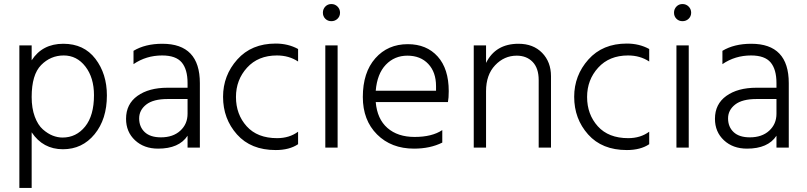

<svg xmlns="http://www.w3.org/2000/svg" viewBox="-20 -732 4001 952"><path d="M290 -50C274 -50 257.8 -53.2 241.5 -59.5C225.2 -65.8 208.8 -76.2 192.5 -90.5C176.2 -104.8 162.8 -125.8 152.5 -153.5C142.2 -181.2 137 -213.7 137 -251C137 -325 152.7 -377.8 184 -409.5C215.3 -441.2 252.7 -457 296 -457C339.3 -457 375.2 -438.7 403.5 -402C431.8 -365.3 446 -318 446 -260C446 -192.7 431.3 -140.8 402 -104.5C372.7 -68.2 335.3 -50 290 -50ZM137 -507H76V200H137V-76C174.3 -20 226 8 292 8C356 8 408.3 -16.8 449 -66.5C489.7 -116.2 510 -180.3 510 -259C510 -330.3 491 -390.8 453 -440.5C415 -490.2 362 -515 294 -515C224.7 -515 172.3 -487.7 137 -433Z M910 -241V-168C910 -134 898 -106 874 -84C850 -62 818 -51 778 -51C742.7 -51 715.8 -59.7 697.5 -77C679.2 -94.3 670 -117 670 -145C670 -172.3 681.7 -195.2 705 -213.5C728.3 -231.8 763.7 -241 811 -241ZM642 -414C684 -442.7 731.3 -457 784 -457C829.3 -457 861.7 -445.5 881 -422.5C900.3 -399.5 910 -365.3 910 -320V-297H811C749 -297 699.2 -283.5 661.5 -256.5C623.8 -229.5 605 -191.7 605 -143C605 -99.7 619.8 -64.2 649.5 -36.5C679.2 -8.8 717.3 5 764 5C833.3 5 882 -16.3 910 -59V0H971V-320C971 -450 909 -515 785 -515C728.3 -515 680.7 -503.3 642 -480Z M1150 -251C1150 -307.7 1168.3 -356.2 1205 -396.5C1241.7 -436.8 1291 -457 1353 -457C1393 -457 1428 -447 1458 -427V-489C1425.3 -507 1388.3 -516 1347 -516C1267 -516 1203.5 -489.7 1156.5 -437C1109.5 -384.3 1086 -322.7 1086 -252C1086 -179.3 1109 -117.2 1155 -65.5C1201 -13.8 1265 12 1347 12C1392.3 12 1429.3 2.3 1458 -17V-79C1429.3 -57.7 1394.7 -47 1354 -47C1288.7 -47 1238.3 -66.7 1203 -106C1167.7 -145.3 1150 -193.7 1150 -251Z M1593 0H1654V-507H1593ZM1581 -669C1581 -657 1585 -647 1593 -639C1601 -631 1611 -627 1623 -627C1635 -627 1645.2 -631 1653.5 -639C1661.8 -647 1666 -657 1666 -669C1666 -681 1661.8 -691.2 1653.5 -699.5C1645.2 -707.8 1635 -712 1623 -712C1611 -712 1601 -707.8 1593 -699.5C1585 -691.2 1581 -681 1581 -669Z M2142 -282H1843C1847.7 -338 1864.3 -381 1893 -411C1921.7 -441 1957.3 -456 2000 -456C2043.3 -456 2077.8 -442.3 2103.5 -415C2129.2 -387.7 2142 -351 2142 -305ZM2173 -87C2139 -64.3 2093.3 -53 2036 -53C1980 -53 1935 -67.8 1901 -97.5C1867 -127.2 1847.7 -170 1843 -226H2201C2203.7 -239.3 2205 -257.3 2205 -280C2205 -354 2186.7 -411.3 2150 -452C2113.3 -492.7 2064 -513 2002 -513C1936 -513 1882.3 -489.7 1841 -443C1799.7 -396.3 1779 -332.3 1779 -251C1779 -174.3 1802.5 -112.5 1849.5 -65.5C1896.5 -18.5 1957.7 5 2033 5C2086.3 5 2133 -5 2173 -25Z M2390 -507H2329V0H2390V-280C2390 -334 2405 -376.8 2435 -408.5C2465 -440.2 2500.7 -456 2542 -456C2574.7 -456 2601 -445.7 2621 -425C2641 -404.3 2651 -374.3 2651 -335V0H2712V-354C2712 -401.3 2697.3 -440 2668 -470C2638.7 -500 2599.7 -515 2551 -515C2475 -515 2421.3 -483.3 2390 -420Z M2891 -251C2891 -307.7 2909.3 -356.2 2946 -396.5C2982.7 -436.8 3032 -457 3094 -457C3134 -457 3169 -447 3199 -427V-489C3166.3 -507 3129.3 -516 3088 -516C3008 -516 2944.5 -489.7 2897.5 -437C2850.5 -384.3 2827 -322.7 2827 -252C2827 -179.3 2850 -117.2 2896 -65.5C2942 -13.8 3006 12 3088 12C3133.3 12 3170.3 2.3 3199 -17V-79C3170.3 -57.7 3135.7 -47 3095 -47C3029.7 -47 2979.3 -66.7 2944 -106C2908.7 -145.3 2891 -193.7 2891 -251Z M3334 0H3395V-507H3334ZM3322 -669C3322 -657 3326 -647 3334 -639C3342 -631 3352 -627 3364 -627C3376 -627 3386.2 -631 3394.5 -639C3402.8 -647 3407 -657 3407 -669C3407 -681 3402.8 -691.2 3394.5 -699.5C3386.2 -707.8 3376 -712 3364 -712C3352 -712 3342 -707.8 3334 -699.5C3326 -691.2 3322 -681 3322 -669Z M3830 -241V-168C3830 -134 3818 -106 3794 -84C3770 -62 3738 -51 3698 -51C3662.7 -51 3635.8 -59.7 3617.5 -77C3599.2 -94.3 3590 -117 3590 -145C3590 -172.3 3601.7 -195.2 3625 -213.5C3648.3 -231.8 3683.7 -241 3731 -241ZM3562 -414C3604 -442.7 3651.3 -457 3704 -457C3749.3 -457 3781.7 -445.5 3801 -422.5C3820.3 -399.5 3830 -365.3 3830 -320V-297H3731C3669 -297 3619.2 -283.5 3581.5 -256.5C3543.8 -229.5 3525 -191.7 3525 -143C3525 -99.7 3539.8 -64.2 3569.5 -36.5C3599.2 -8.8 3637.3 5 3684 5C3753.3 5 3802 -16.3 3830 -59V0H3891V-320C3891 -450 3829 -515 3705 -515C3648.3 -515 3600.7 -503.3 3562 -480Z"/></svg>

Font: Hind Light
Style: Regular
Weight: 300
Designer: Manushi Parikh, Satya Rajpurohit
Foundry: Indian Type Foundry
Version: Version 1.201;PS 1.0;hotconv 1.0.78;makeotf.lib2.5.61930; tt